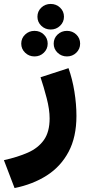

<svg xmlns="http://www.w3.org/2000/svg" viewBox="-50 -681 442 968"><path d="M138.7 -596.7Q138.7 -624 158.2 -642.6Q177.7 -661.1 205.6 -661.1Q233.4 -661.1 252.9 -642.6Q272.5 -624 272.5 -596.7Q272.5 -569.8 252.9 -551Q233.4 -532.2 205.6 -532.2Q177.7 -532.2 158.2 -551Q138.7 -569.8 138.7 -596.7ZM220.7 -460.9Q220.7 -488.3 240.2 -506.8Q259.8 -525.4 287.6 -525.4Q315.4 -525.4 334.7 -506.8Q354 -488.3 354 -460.9Q354 -434.1 334.7 -415.3Q315.4 -396.5 287.6 -396.5Q259.8 -396.5 240.2 -415.3Q220.7 -434.1 220.7 -460.9ZM57.1 -460.9Q57.1 -488.3 76.7 -506.8Q96.2 -525.4 124 -525.4Q151.9 -525.4 171.1 -506.8Q190.4 -488.3 190.4 -460.9Q190.4 -434.1 171.1 -415.3Q151.9 -396.5 124 -396.5Q96.2 -396.5 76.7 -415.3Q57.1 -434.1 57.1 -460.9ZM23.4 267.1 -30.3 126.5Q38.6 111.3 90.6 88.4Q142.6 65.4 171.4 24.7Q200.2 -16.1 200.2 -84Q200.2 -128.9 185.3 -186.3Q170.4 -243.7 154.3 -291.5L295.4 -337.4Q314.9 -282.7 325.2 -219Q335.4 -155.3 335.4 -96.7Q335.4 9.8 295.9 84.2Q256.3 158.7 186 203.6Q115.7 248.5 23.4 267.1Z"/></svg>

Font: Vazirmatn RD Black
Style: Regular
Weight: 900
Designer: Saber Rastikerdar
Foundry: Saber Rastikerdar
Version: Version 32.102